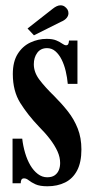

<svg xmlns="http://www.w3.org/2000/svg" viewBox="-20 -672 344 704"><path d="M154 11Q126 11 110.2 3.8Q94.5 -3.5 85.5 -10.8Q76.5 -18 68.5 -18Q61.5 -18 58.8 -13.5Q56 -9 56 0H26V-163.5H61.5Q64.5 -137 72 -111.5Q79.5 -86 91.2 -66Q103 -46 118.8 -34Q134.5 -22 153 -22Q170 -22 180.2 -29Q190.5 -36 195.5 -47.8Q200.5 -59.5 200.5 -74.5Q200.5 -95.5 190.8 -117Q181 -138.5 163.8 -161.2Q146.5 -184 122.5 -208Q82 -250.5 54.5 -294.2Q27 -338 27 -400.5Q27 -446 45 -474.5Q63 -503 91.5 -516.2Q120 -529.5 151 -529.5Q173 -529.5 186.5 -523.8Q200 -518 208.2 -512Q216.5 -506 222.5 -506Q227.5 -506 230 -510Q232.5 -514 233 -523.5H264V-364.5H228.5Q226.5 -387.5 221 -411Q215.5 -434.5 206 -453.5Q196.5 -472.5 183.2 -484Q170 -495.5 152.5 -495.5Q129 -495.5 116.5 -478.2Q104 -461 104 -436.5Q104 -407 124.5 -379.8Q145 -352.5 180 -318.5Q206.5 -292 229 -263.5Q251.5 -235 265 -200.8Q278.5 -166.5 278.5 -124Q278.5 -77 262.8 -47Q247 -17 218.8 -3Q190.5 11 154 11ZM104.5 -542.5 81 -567.5 173.5 -640Q181 -646 188 -649.2Q195 -652.5 202 -652.5Q210.5 -652.5 217 -648Q223.5 -643.5 227.5 -637Q231 -631 231 -623.5Q231 -614 224 -605.8Q217 -597.5 203.5 -592Z"/></svg>

Font: Imbue 24pt
Style: Bold
Weight: 700
Designer: Tyler Finck
Foundry: Etcetera Type Company
Version: Version 1.102